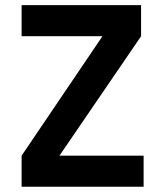

<svg xmlns="http://www.w3.org/2000/svg" viewBox="-20 -713 626 733"><path d="M62.5 0H528.3V-118.7H207L518.6 -574.7V-693.4H62.5V-574.7H371.1L62.5 -118.7Z"/></svg>

Font: Cascadia Code
Style: Bold
Weight: 700
Monospace: yes
Designer: Aaron Bell
Foundry: Saja Typeworks
Version: Version 2404.023